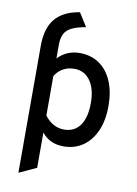

<svg xmlns="http://www.w3.org/2000/svg" viewBox="-102 -815 773 1084"><g transform="rotate(10 285.0 -273.5)"><path d="M81.5 203V-525.5Q81.5 -626 127 -680.5Q172.5 -735 266.5 -750L315 -673Q263.5 -664 234.2 -649.2Q205 -634.5 193 -610.2Q181 -586 181 -549.5V-470Q231.5 -523 306 -523Q371 -523 418.2 -490.5Q465.5 -458 491.2 -398Q517 -338 517 -256Q517 -174.5 490.8 -114.2Q464.5 -54 417 -21Q369.5 12 305.5 12Q266.5 12 235.5 -2Q204.5 -16 181 -45V157ZM292 -82Q352 -82 384 -127.2Q416 -172.5 416 -256Q416 -337 382.5 -383.5Q349 -430 292 -430Q255.5 -430 227.2 -414.2Q199 -398.5 181 -369V-143Q203 -113 231.2 -97.5Q259.5 -82 292 -82Z"/></g></svg>

Font: Overpass Medium
Style: Regular
Weight: 500
Designer: Delve Withrington, Dave Bailey, Thomas Jockin
Foundry: Delve Fonts LLC
Version: Version 4.000